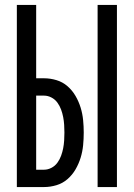

<svg xmlns="http://www.w3.org/2000/svg" viewBox="-20 -755 540 775"><path d="M374 0V-735H452V0ZM48 0V-735H126V-439H158Q183 -439 208 -431.5Q233 -424 252.5 -407Q272 -390 285 -367.5Q298 -345 305.5 -320.5Q313 -296 315.5 -270.5Q318 -245 318 -220Q318 -194 315.5 -168.5Q313 -143 305.5 -118.5Q298 -94 285 -71.5Q272 -49 252.5 -32Q233 -15 208 -7.5Q183 0 158 0ZM126 -70H158Q173 -70 187.5 -77.5Q202 -85 211.5 -98Q221 -111 226.5 -126Q232 -141 235 -156.5Q238 -172 239 -188Q240 -204 240 -220Q240 -235 239 -251Q238 -267 235 -282.5Q232 -298 226.5 -313Q221 -328 211.5 -341Q202 -354 187.5 -361.5Q173 -369 158 -369H126Z"/></svg>

Font: Iosevka www.saffi
Style: Regular
Weight: 400
Monospace: yes
Designer: Belleve Invis
Foundry: Belleve Invis
Version: Version 22.0.2; ttfautohint (v1.8.3)